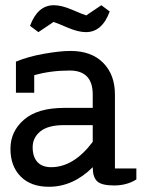

<svg xmlns="http://www.w3.org/2000/svg" viewBox="-20 -705 562 735"><path d="M186 -685Q216 -685 256.5 -667.5Q297 -650 310 -646L368 -685L400 -661Q371 -582 309 -582Q279 -582 238.5 -599.5Q198 -617 185 -621L127 -582L95 -606Q124 -685 186 -685ZM167 10Q98 10 59 -29.5Q20 -69 20 -135.5Q20 -202 72 -247Q124 -292 226 -292H335V-343Q335 -435 247 -435Q173 -435 111 -417V-350H41V-469Q86 -488 147.5 -499Q209 -510 250 -510Q330 -510 375 -464.5Q420 -419 420 -343V-60H502V-18Q465 5 417 5Q369 5 352 -11Q335 -27 335 -65Q260 10 167 10ZM176 -65Q262 -65 335 -162V-226H225Q164 -226 134.5 -202Q105 -178 105 -141.5Q105 -105 123 -85Q141 -65 176 -65Z"/></svg>

Font: Cherry Swash
Style: Regular
Weight: 400
Designer: Kasatkina Nataliya
Foundry: Nataliya Kasatkina
Version: Version 1.001